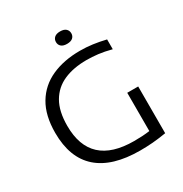

<svg xmlns="http://www.w3.org/2000/svg" viewBox="-208 -1080 1188 1245"><g transform="rotate(-30 386.0 -457.5)"><path d="M483.5 6.5Q275 6.5 168.5 -87.5Q62 -181.5 62 -368Q62 -498 112.5 -582.5Q163 -667 254.2 -708.2Q345.5 -749.5 467 -749.5Q514.5 -749.5 560.5 -743.2Q606.5 -737 656.5 -725V-651.5Q603 -665.5 558.8 -670.8Q514.5 -676 473.5 -676Q375.5 -676 303.5 -644.5Q231.5 -613 192 -545.2Q152.5 -477.5 152.5 -368.5Q152.5 -66.5 480 -66.5Q512.5 -66.5 541.5 -68.2Q570.5 -70 596.5 -73.5V-360H678.5V-10Q623 -1 577.8 2.8Q532.5 6.5 483.5 6.5ZM418 -829.5Q389.5 -829.5 375 -842.2Q360.5 -855 360.5 -875.5Q360.5 -896.5 375 -909.5Q389.5 -922.5 418 -922.5Q446.5 -922.5 461 -909.5Q475.5 -896.5 475.5 -875.5Q475.5 -855 461 -842.2Q446.5 -829.5 418 -829.5Z"/></g></svg>

Font: Encode Sans Expanded Expanded
Style: Regular
Weight: 400
Width: 7
Designer: Multiple Designers
Foundry: Impallari Type
Version: Version 3.000; ttfautohint (v1.8.3) -l 8 -r 50 -G 200 -x 14 